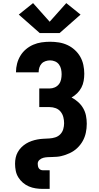

<svg xmlns="http://www.w3.org/2000/svg" viewBox="-20 -1012 640 1237"><path d="M256 205Q233 205 210 201.5Q187 198 166 189Q145 180 127.5 165Q110 150 98 130.5Q86 111 81.5 88.5Q77 66 77 43Q77 23 81 4Q85 -15 94.5 -32Q104 -49 118 -63Q132 -77 148.5 -87Q165 -97 183.5 -103.5Q202 -110 221 -113.5Q240 -117 259.5 -118Q279 -119 298 -120Q317 -121 336 -127Q355 -133 368.5 -147Q382 -161 387.5 -180Q393 -199 393 -218Q393 -238 388 -257.5Q383 -277 370.5 -292.5Q358 -308 339 -315Q320 -322 300 -322H233V-442H300Q317 -442 333 -449Q349 -456 359.5 -469.5Q370 -483 373.5 -500Q377 -517 377 -534Q377 -534 377 -534Q377 -534 377 -534Q377 -550 373.5 -566.5Q370 -583 360 -596.5Q350 -610 334.5 -616.5Q319 -623 303 -623Q288 -623 273 -618Q258 -613 248 -602Q238 -591 233.5 -576.5Q229 -562 229 -547Q229 -546 229 -546Q229 -546 229 -546H83Q83 -546 83 -546.5Q83 -547 83 -548Q83 -575 90 -602Q97 -629 111.5 -653Q126 -677 147.5 -695Q169 -713 194.5 -724Q220 -735 247.5 -739Q275 -743 303 -743Q331 -743 359.5 -738.5Q388 -734 414 -722Q440 -710 461.5 -690.5Q483 -671 497 -646.5Q511 -622 517 -593.5Q523 -565 523 -537Q523 -514 519 -491Q515 -468 504.5 -448Q494 -428 477.5 -411.5Q461 -395 441 -384Q464 -372 483.5 -354.5Q503 -337 516 -314.5Q529 -292 534 -266.5Q539 -241 539 -215Q539 -200 537.5 -185.5Q536 -171 533 -157Q530 -143 525 -129.5Q520 -116 513 -103.5Q506 -91 497 -79.5Q488 -68 477.5 -58Q467 -48 455 -40Q443 -32 429.5 -25.5Q416 -19 402.5 -14.5Q389 -10 375 -6.5Q361 -3 346.5 -2Q332 -1 317.5 -0.5Q303 0 288.5 0.5Q274 1 260 4.5Q246 8 234.5 18Q223 28 223 43Q223 50 224.5 58Q226 66 230 72Q234 78 241 81.5Q248 85 256 85H300V205ZM236 -799 101 -918 193 -992 300 -872 407 -992 499 -918 364 -799Z"/></svg>

Font: Iosevka Curly Heavy Extended
Style: Regular
Weight: 900
Width: 7
Monospace: yes
Designer: Belleve Invis
Foundry: Belleve Invis
Version: Version 11.1.0; ttfautohint (v1.8.3)